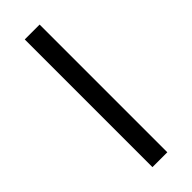

<svg xmlns="http://www.w3.org/2000/svg" viewBox="-240 -736 759 759"><g transform="rotate(-45 139.5 -357.0)"><path d="M98.1 0V-713.9H181.2V0Z"/></g></svg>

Font: HunimalSansv1.5
Style: Regular
Weight: 400
Foundry: Ascender Corporation
Version: Version 1.10